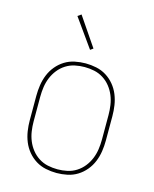

<svg xmlns="http://www.w3.org/2000/svg" viewBox="-114 -822 727 907"><g transform="rotate(15 250.0 -369.0)"><path d="M250 8Q224 8 197.5 2.5Q171 -3 148.5 -17Q126 -31 109 -51.5Q92 -72 82 -96.5Q72 -121 68 -147.5Q64 -174 64 -200V-320Q64 -346 68 -372.5Q72 -399 82 -423.5Q92 -448 109 -468.5Q126 -489 148.5 -503Q171 -517 197.5 -522.5Q224 -528 250 -528Q276 -528 302.5 -522.5Q329 -517 351.5 -503Q374 -489 391 -468.5Q408 -448 418 -423.5Q428 -399 432 -372.5Q436 -346 436 -320V-200Q436 -174 432 -147.5Q428 -121 418 -96.5Q408 -72 391 -51.5Q374 -31 351.5 -17Q329 -3 302.5 2.5Q276 8 250 8ZM250 -10Q274 -10 297.5 -15Q321 -20 341.5 -33Q362 -46 377 -65Q392 -84 401 -106Q410 -128 413.5 -152Q417 -176 417 -200V-320Q417 -344 413.5 -368Q410 -392 401 -414Q392 -436 377 -455Q362 -474 341.5 -487Q321 -500 297.5 -505Q274 -510 250 -510Q226 -510 202.5 -505Q179 -500 158.5 -487Q138 -474 123 -455Q108 -436 99 -414Q90 -392 86.5 -368Q83 -344 83 -320V-200Q83 -176 86.5 -152Q90 -128 99 -106Q108 -84 123 -65Q138 -46 158.5 -33Q179 -20 202.5 -15Q226 -10 250 -10ZM253 -595 154 -734 171 -746 267 -605Z"/></g></svg>

Font: Iosevka Term Curly Thin
Style: Regular
Weight: 100
Designer: Belleve Invis
Foundry: Belleve Invis
Version: Version 32.3.0